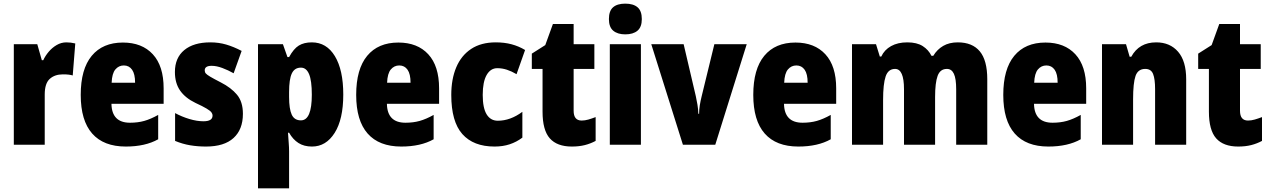

<svg xmlns="http://www.w3.org/2000/svg" viewBox="-20 -796 6983 1056"><path d="M345 -563Q369 -563 394 -557L380 -381Q370 -384 357.5 -385.5Q345 -387 326 -387Q281 -387 253.5 -362Q226 -337 226 -276V0H56V-553H185L210 -465H218Q229 -489 248 -511.5Q267 -534 292 -548.5Q317 -563 345 -563Z M656 -562Q761 -562 820.5 -497.5Q880 -433 880 -310V-225H593Q595 -121 695 -121Q738 -121 773.5 -131Q809 -141 850 -164V-30Q779 10 672 10Q550 10 487 -61.5Q424 -133 424 -274Q424 -416 484.5 -489Q545 -562 656 -562ZM661 -436Q633 -436 614.5 -414Q596 -392 594 -341H723Q723 -389 706.5 -412.5Q690 -436 661 -436Z M1316 -170Q1316 -84 1264.5 -37Q1213 10 1113 10Q1067 10 1025.5 3Q984 -4 943 -21V-174Q980 -154 1021.5 -141.5Q1063 -129 1099 -129Q1149 -129 1149 -160Q1149 -170 1142.5 -178.5Q1136 -187 1116 -199Q1096 -211 1055 -230Q999 -257 970.5 -298Q942 -339 942 -400Q942 -478 993.5 -520.5Q1045 -563 1137 -563Q1183 -563 1224 -551Q1265 -539 1309 -516L1265 -393Q1235 -410 1203 -422Q1171 -434 1144 -434Q1106 -434 1106 -409Q1106 -399 1112 -392Q1118 -385 1136.5 -374Q1155 -363 1194 -343Q1251 -314 1283.5 -275Q1316 -236 1316 -170Z M1695 -563Q1776 -563 1822 -487Q1868 -411 1868 -276Q1868 -140 1820.5 -65Q1773 10 1696 10Q1652 10 1621.5 -9.5Q1591 -29 1570 -66H1564Q1566 -34 1568 -9Q1570 16 1570 36V240H1399V-553H1536L1561 -482H1570Q1595 -528 1623.5 -545.5Q1652 -563 1695 -563ZM1635 -424Q1600 -424 1585 -392Q1570 -360 1570 -290V-263Q1570 -197 1584.5 -165.5Q1599 -134 1635 -134Q1695 -134 1695 -275Q1695 -352 1680 -388Q1665 -424 1635 -424Z M2171 -562Q2276 -562 2335.5 -497.5Q2395 -433 2395 -310V-225H2108Q2110 -121 2210 -121Q2253 -121 2288.5 -131Q2324 -141 2365 -164V-30Q2294 10 2187 10Q2065 10 2002 -61.5Q1939 -133 1939 -274Q1939 -416 1999.5 -489Q2060 -562 2171 -562ZM2176 -436Q2148 -436 2129.5 -414Q2111 -392 2109 -341H2238Q2238 -389 2221.5 -412.5Q2205 -436 2176 -436Z M2700 10Q2584 10 2523 -58.5Q2462 -127 2462 -274Q2462 -361 2489.5 -426Q2517 -491 2571.5 -527Q2626 -563 2707 -563Q2754 -563 2793.5 -552.5Q2833 -542 2868 -521L2821 -388Q2794 -404 2768 -412.5Q2742 -421 2715 -421Q2678 -421 2656.5 -383.5Q2635 -346 2635 -274Q2635 -202 2656.5 -167Q2678 -132 2718 -132Q2787 -132 2853 -181V-39Q2821 -15 2783.5 -2.5Q2746 10 2700 10Z M3179 -133Q3197 -133 3216 -138.5Q3235 -144 3256 -152V-21Q3228 -6 3196.5 2Q3165 10 3125 10Q3044 10 3004 -35Q2964 -80 2964 -182V-417H2905V-501L2979 -548L3021 -664H3135V-553H3249V-417H3135V-187Q3135 -133 3179 -133Z M3419 -776Q3463 -776 3486.5 -756Q3510 -736 3510 -691Q3510 -647 3486 -627Q3462 -607 3419 -607Q3377 -607 3353 -627Q3329 -647 3329 -691Q3329 -736 3352 -756Q3375 -776 3419 -776ZM3505 -553V0H3334V-553Z M3736 0 3562 -553H3740L3807 -267Q3812 -245 3816 -220.5Q3820 -196 3821 -170H3825Q3825 -193 3829 -217.5Q3833 -242 3839 -266L3909 -553H4087L3914 0Z M4355 -562Q4460 -562 4519.5 -497.5Q4579 -433 4579 -310V-225H4292Q4294 -121 4394 -121Q4437 -121 4472.5 -131Q4508 -141 4549 -164V-30Q4478 10 4371 10Q4249 10 4186 -61.5Q4123 -133 4123 -274Q4123 -416 4183.5 -489Q4244 -562 4355 -562ZM4360 -436Q4332 -436 4313.5 -414Q4295 -392 4293 -341H4422Q4422 -389 4405.5 -412.5Q4389 -436 4360 -436Z M5248 -563Q5328 -563 5369 -513.5Q5410 -464 5410 -360V0H5239V-305Q5239 -363 5226.5 -390Q5214 -417 5188 -417Q5151 -417 5137 -379Q5123 -341 5123 -262V0H4952V-305Q4952 -417 4903 -417Q4865 -417 4851 -375.5Q4837 -334 4837 -246V0H4666V-553H4798L4819 -485H4827Q4844 -522 4881 -542.5Q4918 -563 4970 -563Q5023 -563 5055 -542.5Q5087 -522 5103 -489H5113Q5134 -524 5167.5 -543.5Q5201 -563 5248 -563Z M5730 -562Q5835 -562 5894.5 -497.5Q5954 -433 5954 -310V-225H5667Q5669 -121 5769 -121Q5812 -121 5847.5 -131Q5883 -141 5924 -164V-30Q5853 10 5746 10Q5624 10 5561 -61.5Q5498 -133 5498 -274Q5498 -416 5558.5 -489Q5619 -562 5730 -562ZM5735 -436Q5707 -436 5688.5 -414Q5670 -392 5668 -341H5797Q5797 -389 5780.5 -412.5Q5764 -436 5735 -436Z M6339 -563Q6415 -563 6459.5 -511.5Q6504 -460 6504 -360V0H6333V-306Q6333 -361 6322 -389Q6311 -417 6279 -417Q6239 -417 6225.5 -378.5Q6212 -340 6212 -250V0H6041V-553H6173L6193 -484H6202Q6245 -563 6339 -563Z M6844 -133Q6862 -133 6881 -138.5Q6900 -144 6921 -152V-21Q6893 -6 6861.5 2Q6830 10 6790 10Q6709 10 6669 -35Q6629 -80 6629 -182V-417H6570V-501L6644 -548L6686 -664H6800V-553H6914V-417H6800V-187Q6800 -133 6844 -133Z"/></svg>

Font: Noto Sans Lao Looped Condensed Black
Style: Regular
Weight: 900
Width: 3
Designer: Mark Frömberg, Ben Mitchell
Foundry: The Fontpad Ltd
Version: Version 1.002; ttfautohint (v1.8.4.7-5d5b)